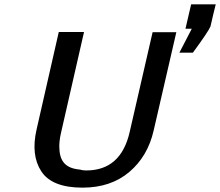

<svg xmlns="http://www.w3.org/2000/svg" viewBox="-20 -843 1011 882"><path d="M148 -248 250 -696H366L261 -236Q250 -190 253 -157Q255 -114 277.5 -91Q300 -68 347 -64Q359 -60 376 -60Q536 -60 576 -238L681 -695H790L686 -244Q659 -125 574 -53Q489 19 359 19Q219 19 170 -55.5Q121 -130 148 -248ZM832 -711 858 -823H971L959 -774L947 -722Q938 -699 866 -601H804L861 -711Z"/></svg>

Font: Coval
Style: Medium Italic
Weight: 500
Foundry: Context Ltd
Version: Version 001.000